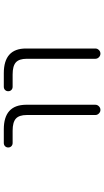

<svg xmlns="http://www.w3.org/2000/svg" viewBox="218 -804 563 1040"><g transform="rotate(-90 500.0 -283.5)"><path d="M246.1 -497.1Q235.4 -497.1 228.5 -503.9Q221.7 -510.7 221.7 -521Q221.7 -531.2 228.5 -538.1Q235.4 -544.9 246.1 -544.9H320.3Q452.1 -544.9 453.1 -424.8V-48.8Q453.1 -38.1 444.8 -29.8Q436.5 -21.5 425.3 -21.5Q414.1 -21.5 405.8 -29.8Q397.5 -38.1 397.5 -48.8V-420.9Q397.5 -461.9 377.9 -479.5Q358.4 -497.1 312.5 -497.1ZM550.8 -497.1Q540 -497.1 533.2 -503.9Q526.4 -510.7 526.4 -521Q526.4 -531.2 533.2 -538.1Q540 -544.9 550.8 -544.9H624Q757.8 -544.9 757.8 -424.8V-48.8Q757.8 -38.1 749.5 -29.8Q741.2 -21.5 730 -21.5Q718.8 -21.5 710.4 -29.8Q702.1 -38.1 702.1 -48.8V-420.9Q702.1 -461.9 682.6 -479.5Q663.1 -497.1 617.2 -497.1Z"/></g></svg>

Font: Rounded Mgen+ 2m light
Style: Regular
Weight: 200
Designer: [Source Han Sans]
Ryoko NISHIZUKA  (kana & ideographs); Paul D. Hunt (Latin, Greek & Cyrillic); Wenlong ZHANG  (bopomofo
Version: Version 1.059.20150602